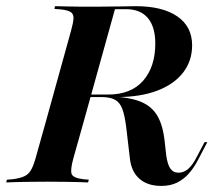

<svg xmlns="http://www.w3.org/2000/svg" viewBox="-45 -591 692 622"><path d="M104.8 -201.6 185.5 -492.7Q192.7 -518.5 193.1 -532.3Q193.5 -546 183.9 -552Q174.2 -558.1 152.4 -560.5L131.5 -562.1L133.1 -571Q147.6 -571 168.1 -570.2Q188.7 -569.4 214.1 -569.4Q239.5 -569.4 268.5 -569.4H272.6Q315.3 -569.4 347.2 -570.2Q379 -571 394.4 -571Q481.5 -571 529.4 -537.9Q577.4 -504.8 577.4 -444.4Q577.4 -393.5 548 -355.6Q518.5 -317.7 464.1 -297.2Q409.7 -276.6 333.9 -276.6H238.7L241.1 -284.7H304.8Q379.8 -284.7 419 -329.8Q458.1 -375 458.1 -450Q458.1 -504 433.9 -532.7Q409.7 -561.3 362.9 -561.3H327.4L227.4 -201.6ZM477.4 11.3Q433.1 11.3 406.9 -11.7Q380.6 -34.7 375.8 -77.4L363.7 -180.6Q358.9 -217.7 351.2 -238.3Q343.5 -258.9 327.8 -267.7Q312.1 -276.6 282.3 -276.6L285.5 -279.8Q356.5 -279 398 -266.1Q439.5 -253.2 460.5 -222.6Q481.5 -191.9 487.9 -137.9L493.5 -87.9Q497.6 -58.1 506.9 -44.8Q516.1 -31.5 533.1 -31.5Q550.8 -31.5 565.3 -44.4Q579.8 -57.3 593.5 -84.7L617.7 -130.6H626.6L596.8 -73.4Q583.9 -48.4 567.3 -29.4Q550.8 -10.5 529 0.4Q507.3 11.3 477.4 11.3ZM107.3 -2.4Q79.8 -2.4 54.8 -2Q29.8 -1.6 9.3 -1.2Q-11.3 -0.8 -25 0L-22.6 -8.9L-3.2 -10.5Q20.2 -13.7 33.5 -19.8Q46.8 -25.8 54.8 -39.1Q62.9 -52.4 70.2 -78.2L104.8 -201.6H227.4L192.7 -78.2Q182.3 -40.3 187.1 -27.4Q191.9 -14.5 224.2 -10.5L242.7 -8.9L240.3 0Q226.6 -0.8 206.9 -1.2Q187.1 -1.6 162.5 -2Q137.9 -2.4 109.7 -2.4Z"/></svg>

Font: Playfair 144pt
Style: Bold Italic
Weight: 700
Italic angle: -15.6°
Designer: Claus Eggers Sørensen
Foundry: Claus Eggers Sørensen
Version: Version 2.203